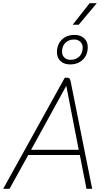

<svg xmlns="http://www.w3.org/2000/svg" viewBox="-30 -1190 679 1210"><path d="M473 -213H148L30 0H-10L378 -700H395Q411 -700 415 -678L551 0H515ZM166 -246H466L388 -648H387ZM329 -861Q329 -910 359.5 -940Q390 -970 440 -970Q477 -970 500 -949Q523 -928 523 -893Q523 -844 492 -814Q461 -784 411 -784Q374 -784 351.5 -805Q329 -826 329 -861ZM491 -890Q491 -913 476 -927Q461 -941 437 -941Q403 -941 382 -920Q361 -899 361 -864Q361 -841 376 -827Q391 -813 415 -813Q449 -813 470 -834Q491 -855 491 -890ZM535 -1170H580L466 -1034H428Z"/></svg>

Font: Bai Jamjuree ExtraLight
Style: Italic
Weight: 275
Italic angle: -10°
Version: Version 1.000; ttfautohint (v1.6)